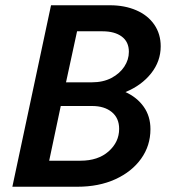

<svg xmlns="http://www.w3.org/2000/svg" viewBox="-20 -710 659 730"><path d="M27 0 174 -690H398Q454 -690 498 -671Q542 -652 566.5 -616.5Q591 -581 591 -534Q591 -477 554.5 -431Q518 -385 457 -360Q501 -340 526.5 -304Q552 -268 552 -219Q552 -156 516.5 -106.5Q481 -57 418.5 -28.5Q356 0 274 0ZM231 -397H329Q372 -397 403.5 -413.5Q435 -430 452.5 -456.5Q470 -483 470 -513Q470 -551 443 -571Q416 -591 370 -591H273ZM167 -99H286Q353 -99 393 -134.5Q433 -170 433 -220Q433 -261 405 -284Q377 -307 330 -307H211Z"/></svg>

Font: Radio Canada Medium
Style: Italic
Weight: 500
Italic angle: -12°
Designer: Charles Daoud, Etienne Aubert Bonn, Alexandre Saumier Demers, Jacques Le Bailly
Foundry: Radio-Canada
Version: Version 2.104; ttfautohint (v1.8.4.7-5d5b);gftools[0.9.28.de